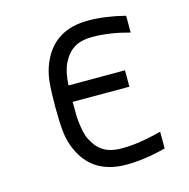

<svg xmlns="http://www.w3.org/2000/svg" viewBox="-102 -776 871 885"><g transform="rotate(-15 333.5 -333.5)"><path d="M173.8 -541Q233.1 -677.1 394.5 -677.1Q475.9 -677.1 570.3 -653V-572.9Q475.3 -599 394.5 -599Q338.5 -599 305.7 -577.8Q272.8 -556.6 252 -513.7Q233.7 -475.3 230.5 -411.5H500V-333.3H229.2Q229.2 -289.1 229.8 -265.3Q230.5 -241.5 236 -208.3Q241.5 -175.1 252 -153Q272.8 -110 305.7 -88.9Q338.5 -67.7 394.5 -67.7Q477.2 -67.7 583.3 -96.4V-16.3Q481.8 10.4 394.5 10.4Q233.1 10.4 173.8 -125.7Q155.6 -166.7 150.7 -213.5Q145.8 -260.4 145.8 -333.3Q145.8 -406.2 150.7 -453.1Q155.6 -500 173.8 -541Z"/></g></svg>

Font: Monoid
Style: Regular
Weight: 400
Width: 4
Monospace: yes
Designer: Andreas Larsen (@larsenwork)
Version: Version 0.61